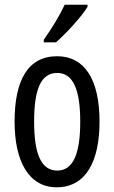

<svg xmlns="http://www.w3.org/2000/svg" viewBox="-20 -786 485 816"><path d="M352 -757V-766H255C234 -721 204 -671 166 -617V-606H218C259 -642 327 -715 352 -757ZM403 -269C403 -452 337 -547 223 -547C99 -547 42 -446 42 -269C42 -101 102 10 221 10C346 10 403 -102 403 -269ZM125 -269C125 -407 154 -476 223 -476C290 -476 321 -407 321 -269C321 -130 290 -61 223 -61C155 -61 125 -132 125 -269Z"/></svg>

Font: Noto Sans Thai Looped ExtraCondensed
Style: Regular
Weight: 400
Width: 2
Designer: Sasikarn Vongin, Ben Mitchell
Foundry: The Fontpad Ltd
Version: Version 1.001